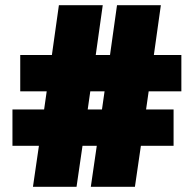

<svg xmlns="http://www.w3.org/2000/svg" viewBox="-20 -720 750 740"><path d="M332 0H330L353 -158H298L275 0H107L130 -158H28V-298H150L160 -368H58V-508H180L207 -700H376L349 -508H404L431 -700H600L573 -508H679V-368H553L543 -298H649V-158H523L500 0ZM383 -368H328L318 -298H373Z"/></svg>

Font: Fivo Sans Modern ExtBlk
Style: Regular
Weight: 950
Designer: Alexander Slobzheninov
Foundry: Alexander Slobzheninov
Version: 1.0